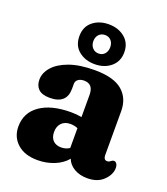

<svg xmlns="http://www.w3.org/2000/svg" viewBox="-126 -755 743 854"><g transform="rotate(20 245.0 -328.0)"><path d="M19.5 -102Q19.5 -167.5 72.5 -204.5Q125.5 -241.5 218.5 -241.5Q245.5 -241.5 269 -237V-342Q269 -393.5 225 -393.5Q208 -393.5 197.2 -385.5Q186.5 -377.5 186.5 -364V-341Q186.5 -269 106.5 -269Q70 -269 53 -285.2Q36 -301.5 36 -330Q36 -361.5 60.5 -389.8Q85 -418 133.5 -435.8Q182 -453.5 254.5 -453.5Q343 -453.5 384.5 -418.5Q426 -383.5 426 -322V-112.5Q426 -104.5 429.8 -98Q433.5 -91.5 443.5 -91.5Q452 -91.5 459.5 -98.5Q466 -103.5 471.5 -103.5Q480 -103.5 485 -95.5Q490 -87.5 490 -76.5Q490 -45 462 -17.5Q434 10 385.5 10Q349.5 10 323.2 -5.5Q297 -21 287.5 -46.5Q265 -19.5 228.5 -4.8Q192 10 150 10Q89 10 54.2 -21.2Q19.5 -52.5 19.5 -102ZM177 -133.5Q177 -107 191.2 -93Q205.5 -79 229.5 -79Q251 -79 269 -90.5V-184.5Q252.5 -191.5 233 -191.5Q207.5 -191.5 192.2 -175.8Q177 -160 177 -133.5ZM243 -478Q198 -478 167.5 -502.8Q137 -527.5 137 -572.5Q137 -617 167.5 -641.8Q198 -666.5 243 -666.5Q288.5 -666.5 319 -641.2Q349.5 -616 349.5 -572.5Q349.5 -529 319 -503.5Q288.5 -478 243 -478ZM243.5 -616Q225.5 -616 214.2 -604Q203 -592 203 -572.5Q203 -553.5 214.2 -541Q225.5 -528.5 243.5 -528.5Q261.5 -528.5 272.2 -541Q283 -553.5 283 -572.5Q283 -591.5 272.2 -603.8Q261.5 -616 243.5 -616Z"/></g></svg>

Font: Fraunces 144pt SuperSoft
Style: Bold
Weight: 700
Version: Version 1.000;[b76b70a41]